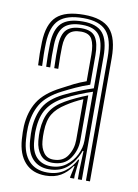

<svg xmlns="http://www.w3.org/2000/svg" viewBox="-74 -657 513 715"><g transform="rotate(10 182.5 -299.5)"><path d="M299.8 0V-466Q299.8 -534.8 273.4 -564.6Q247 -594.5 186 -594.5Q123 -594.5 94.6 -567.8Q66.2 -541 64 -479.5Q63.2 -459.5 63.5 -436.8Q63.8 -414 65 -392.2H49.8Q48.5 -415 48.2 -436.9Q48 -458.8 48.8 -480Q51 -548.2 83 -577.8Q115 -607.2 186 -607.2Q255.2 -607.2 285.1 -574.4Q315 -541.5 315 -466V0ZM269.2 0V-37.2L271.8 -107H268.5Q255.2 -68.8 227.5 -43.2Q199.8 -17.8 156 -17.8Q117.8 -17.8 94.8 -42Q71.8 -66.2 68.8 -112.8Q68 -126 67.6 -136.8Q67.2 -147.5 67.8 -157.8Q70.5 -205.2 90 -239.8Q109.5 -274.2 160 -299.5Q187.5 -313.2 217.2 -325.1Q247 -337 269 -343.8V-466Q269 -521 249.9 -545Q230.8 -569 186 -569Q139 -569 117.8 -547.9Q96.5 -526.8 94.8 -478.2Q94 -458.8 94.2 -436.1Q94.5 -413.5 95.5 -392.2H80.2Q79.2 -414.2 79 -437.1Q78.8 -460 79.5 -478.8Q81.2 -534 106.1 -557.9Q131 -581.8 186 -581.8Q238.8 -581.8 261.5 -554.9Q284.2 -528 284.2 -466V0ZM147.8 7.5Q98.2 7.5 70.1 -23.4Q42 -54.2 38 -110.5Q36 -139.2 37 -160.5Q40.2 -214.5 64.6 -253.6Q89 -292.8 148.8 -323.2Q174.5 -337 194.1 -346.8Q213.8 -356.5 238.2 -365.2V-466Q238.2 -503.5 227.5 -523.5Q216.8 -543.5 186 -543.5Q153.8 -543.5 140.1 -527.4Q126.5 -511.2 125.5 -476.8Q125 -462 125 -440.8Q125 -419.5 126 -392.2H110.8Q109.8 -421.2 109.6 -441.4Q109.5 -461.5 110.2 -478Q111.5 -520.5 129.5 -538.4Q147.5 -556.2 186 -556.2Q224.8 -556.2 239.1 -533.5Q253.5 -510.8 253.5 -466V-354.8Q225.5 -345.2 201.2 -334.1Q177 -323 154 -311.2Q99 -283.2 77.2 -246.5Q55.5 -209.8 52.5 -159.2Q52 -147.5 52.2 -136.2Q52.5 -125 53.5 -111.8Q57 -60 82.5 -32.5Q108 -5 152 -5Q190.5 -5 217 -24Q243.5 -43 258 -72.5H261.5L255.2 -13.2V0H239.8V-4.5L248.8 -46H246Q228.8 -20.5 205 -6.5Q181.2 7.5 147.8 7.5ZM161 -30.2Q194.5 -30.2 218.5 -48Q242.5 -65.8 255.5 -92.4Q268.5 -119 268.5 -145.5V-330.8Q245.5 -323.5 218 -312.1Q190.5 -300.8 165.8 -287.8Q124.5 -265.8 104.9 -235.2Q85.2 -204.8 83 -155Q82.2 -144 82.9 -134.2Q83.5 -124.5 84.2 -114.2Q86.8 -72.5 107.1 -51.4Q127.5 -30.2 161 -30.2ZM164.2 -43.8Q135 -43.8 118.9 -63.8Q102.8 -83.8 99.5 -115.2Q97.5 -137.5 98.2 -154Q100.5 -199.2 117.4 -227.2Q134.2 -255.2 171 -276Q188.2 -286 210.2 -296.2Q232.2 -306.5 253.2 -314.5V-144Q253.2 -106.2 231.5 -75Q209.8 -43.8 164.2 -43.8ZM166.2 -56.2Q203 -56.2 220.4 -83.1Q237.8 -110 237.8 -143V-297.2Q221 -290 205.9 -281.9Q190.8 -273.8 176.2 -264.2Q144 -244 129.4 -219.6Q114.8 -195.2 113.8 -154Q113 -135.5 114.8 -116.8Q117 -91.2 129.8 -73.8Q142.5 -56.2 166.2 -56.2Z"/></g></svg>

Font: Big Shoulders Inline Display Medium
Style: Regular
Weight: 500
Designer: Patric King
Foundry: XO Type Co
Version: Version 1.000